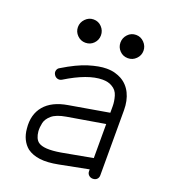

<svg xmlns="http://www.w3.org/2000/svg" viewBox="-115 -670 677 768"><g transform="rotate(20 224.0 -286.0)"><path d="M367 14Q357 14 350 7.5Q343 1 343 -9V-17L220 7Q174 16 142 12Q110 8 88 -8Q72 -21 62.5 -40.5Q53 -60 51 -85Q45 -143 76.5 -180.5Q108 -218 174 -229L343 -258V-286Q343 -306 336.5 -328.5Q330 -351 310 -362Q294 -372 269 -372Q207 -372 116 -316Q107 -311 98 -313.5Q89 -316 84 -324Q78 -333 80.5 -342.5Q83 -352 91 -356Q150 -392 194 -405.5Q238 -419 269 -419Q290 -419 305.5 -414.5Q321 -410 332 -404Q361 -388 376 -357.5Q391 -327 391 -286V-9Q391 1 384.5 7.5Q378 14 367 14ZM212 -41 343 -65V-210L183 -183Q142 -176 123.5 -160Q105 -144 101 -125.5Q97 -107 98 -90Q101 -59 117 -47Q141 -29 212 -41ZM153 -487Q133 -487 118.5 -501.5Q104 -516 104 -536Q104 -556 118.5 -571Q133 -586 153 -586Q174 -586 188 -571Q202 -556 202 -536Q202 -516 188 -501.5Q174 -487 153 -487ZM334 -487Q313 -487 299 -501.5Q285 -516 285 -536Q285 -556 299 -571Q313 -586 334 -586Q354 -586 368.5 -571Q383 -556 383 -536Q383 -516 368.5 -501.5Q354 -487 334 -487Z"/></g></svg>

Font: Zen Kurenaido
Style: Regular
Weight: 400
Designer: Yoshimichi Ohira
Foundry: Positype
Version: Version 1.001